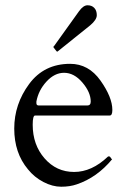

<svg xmlns="http://www.w3.org/2000/svg" viewBox="-20 -695 494 728"><path d="M184 -514Q182 -516 182 -517Q182 -518 184 -519L280 -653Q296 -675 312 -675Q328 -675 337.5 -665Q347 -655 347 -637.5Q347 -620 322 -599L200 -501Q198 -499 197 -499Q196 -499 194 -501ZM113 -257Q104 -257 104 -222Q104 -146 149 -94.5Q194 -43 261 -43Q328 -43 389 -101Q390 -102 392 -102H394Q397 -102 399.5 -97.5Q402 -93 405 -91Q348 -22 271 4Q245 13 212 13Q179 13 144.5 -5Q110 -23 86 -53Q34 -115 34 -207.5Q34 -300 90.5 -376.5Q147 -453 246 -453Q316 -453 361 -389.5Q406 -326 406 -278Q406 -257 396 -257ZM118 -304Q118 -295 127 -295H311Q324 -295 324 -310Q324 -345 292.5 -382Q261 -419 223 -419Q187 -419 156.5 -386Q126 -353 118 -310Z"/></svg>

Font: Cardo
Style: Regular
Weight: 400
Designer: David J. Perry
Foundry: David J. Perry
Version: Version 1.0451